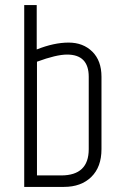

<svg xmlns="http://www.w3.org/2000/svg" viewBox="-20 -733 483 753"><path d="M328 -432Q328 -519 243 -519Q201 -519 125 -491V-45H220Q328 -45 328 -148ZM75 -713H124V-539Q192 -566 249 -566Q306 -566 342 -530.5Q378 -495 378 -432V-148Q378 -78 338 -39Q298 0 231 0H75Z"/></svg>

Font: Khand Light
Style: Regular
Weight: 300
Designer: Devanagari: Sanchit Sawaria, Jyotish Sonowal; Latin: Satya Rajpurohit
Foundry: Indian Type Foundry
Version: Version 1.101;PS 1.0;hotconv 1.0.78;makeotf.lib2.5.61930; tt